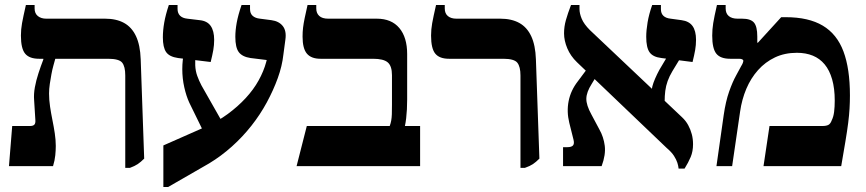

<svg xmlns="http://www.w3.org/2000/svg" viewBox="-20 -667 3477 771"><path d="M483 7V-364Q483 -400 470.5 -415.5Q458 -431 414 -431H137Q98 -431 81 -451.5Q64 -472 64 -524Q64 -549 68.5 -574Q73 -599 84 -647H119V-633Q119 -613 132 -602.5Q145 -592 166 -592H402Q447 -592 478 -575Q509 -558 526 -522Q543 -486 545 -429L559 -30Q545 -16 533 -8Q521 0 502 7ZM16 0 29 -161H100Q113 -161 118 -166.5Q123 -172 122 -185L117 -265Q115 -289 120 -316.5Q125 -344 134.5 -373Q144 -402 154 -428V-465H202V-431Q199 -420 194.5 -404Q190 -388 186.5 -369Q183 -350 180 -330Q177 -310 177 -291Q177 -266 181 -239Q185 -212 190.5 -185Q196 -158 200 -131.5Q204 -105 204 -81Q204 -64 202 -43.5Q200 -23 193 0Z M636 84V-83L806 -158Q855 -180 895 -209.5Q935 -239 966.5 -273Q998 -307 1018.5 -344Q1039 -381 1049 -418L1051 -426L986 -434Q953 -439 939 -457.5Q925 -476 925 -519Q925 -545 930.5 -575.5Q936 -606 950 -647H984V-631Q984 -613 994.5 -603.5Q1005 -594 1024 -592L1070 -586Q1100 -582 1115.5 -562.5Q1131 -543 1126 -508L1118 -448Q1113 -402 1095.5 -353.5Q1078 -305 1051.5 -256Q1025 -207 989.5 -162Q954 -117 911 -78.5Q868 -40 820 -11L655 84ZM807 -118 740 -255Q728 -281 720 -316.5Q712 -352 712 -389.5Q712 -427 720 -459L766 -455Q763 -427 764 -404.5Q765 -382 772 -362.5Q779 -343 789 -324L885 -155ZM826 -418 695 -434Q660 -439 647 -458Q634 -477 634 -517Q634 -545 639.5 -576.5Q645 -608 658 -647H693V-631Q693 -614 703 -604Q713 -594 732 -592L782 -586Q812 -583 826 -563Q840 -543 840 -507Q840 -486 836.5 -466Q833 -446 826 -418Z M1171 0 1212 -161H1545Q1549 -172 1551 -183Q1553 -194 1553.5 -208.5Q1554 -223 1554 -247V-365Q1554 -402 1537 -416.5Q1520 -431 1478 -431H1267Q1230 -431 1212.5 -451.5Q1195 -472 1195 -520Q1195 -539 1197 -556Q1199 -573 1203.5 -594.5Q1208 -616 1215 -647H1250V-633Q1250 -614 1262 -603Q1274 -592 1298 -592H1493Q1552 -592 1583.5 -554.5Q1615 -517 1615 -450V-268Q1615 -247 1614 -228Q1613 -209 1611 -192Q1609 -175 1606 -161H1667V0Z M2070 7V-364Q2070 -399 2057.5 -415Q2045 -431 2001 -431H1783Q1745 -431 1728 -451.5Q1711 -472 1711 -524Q1711 -549 1715.5 -574Q1720 -599 1731 -647H1766V-633Q1766 -613 1778.5 -602.5Q1791 -592 1813 -592H1989Q2034 -592 2065 -575Q2096 -558 2113 -522Q2130 -486 2132 -429L2146 -30Q2132 -16 2120 -8Q2108 0 2088 7Z M2705 10Q2704 -1 2700 -13.5Q2696 -26 2686.5 -41Q2677 -56 2657 -73L2297 -417Q2271 -442 2258 -473Q2245 -504 2245 -533Q2245 -560 2252.5 -586.5Q2260 -613 2273 -647H2307V-631Q2307 -613 2316 -591.5Q2325 -570 2349 -546L2719 -196Q2734 -182 2743.5 -164.5Q2753 -147 2758 -128Q2763 -109 2763 -88Q2763 -59 2753.5 -36.5Q2744 -14 2729 10ZM2241 0V-76H2258Q2275 -76 2281 -83Q2287 -90 2283 -106L2266 -174Q2255 -219 2263.5 -261.5Q2272 -304 2300 -340L2350 -407L2382 -373L2356 -330Q2335 -297 2334.5 -271Q2334 -245 2355 -207L2387 -147Q2404 -117 2408.5 -81.5Q2413 -46 2396 0ZM2649 -260 2598 -308Q2598 -318 2604 -334.5Q2610 -351 2619 -369.5Q2628 -388 2637 -402L2681 -476L2728 -460L2680 -381Q2668 -361 2661 -341.5Q2654 -322 2651.5 -302Q2649 -282 2649 -260ZM2761 -418 2636 -434Q2602 -438 2588.5 -457Q2575 -476 2575 -519Q2575 -545 2580.5 -577.5Q2586 -610 2599 -647H2634V-630Q2634 -613 2644 -603.5Q2654 -594 2673 -592L2717 -586Q2747 -582 2761 -562.5Q2775 -543 2775 -507Q2775 -486 2771.5 -466Q2768 -446 2761 -418Z M2857 0 2886 -204Q2894 -260 2908 -299.5Q2922 -339 2936 -364Q2950 -389 2956 -401Q2961 -409 2963 -414.5Q2965 -420 2965 -422Q2965 -431 2947 -431H2912Q2873 -431 2856.5 -451.5Q2840 -472 2840 -524Q2840 -549 2844 -574Q2848 -599 2859 -647H2894V-633Q2894 -613 2906.5 -602.5Q2919 -592 2942 -592H2960Q2994 -592 3007.5 -576.5Q3021 -561 3021 -520V-496L3023 -495L3117 -598H3135Q3227 -598 3284 -564Q3341 -530 3367 -460.5Q3393 -391 3393 -284Q3393 -258 3391.5 -231.5Q3390 -205 3386 -173.5Q3382 -142 3375 -100Q3368 -58 3358 0H3046L3070 -161H3282Q3298 -161 3306.5 -165.5Q3315 -170 3320 -184Q3327 -198 3329.5 -218Q3332 -238 3332 -263Q3332 -312 3321.5 -348.5Q3311 -385 3291.5 -408.5Q3272 -432 3244 -443.5Q3216 -455 3180 -455Q3131 -455 3092 -436.5Q3053 -418 3024 -385.5Q2995 -353 2977 -310.5Q2959 -268 2952 -219L2920 0Z"/></svg>

Font: Noto Serif Hebrew
Style: Bold
Weight: 700
Version: Version 2.003